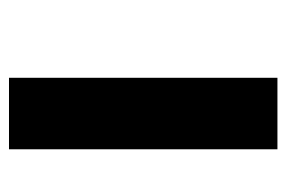

<svg xmlns="http://www.w3.org/2000/svg" viewBox="-125 -512 637 427"><g transform="rotate(90 193.5 -298.5)"><path d="M153 0V-597H312V0Z"/></g></svg>

Font: Noto Sans Gujarati UI ExtraCondensed Black
Style: Regular
Weight: 900
Width: 2
Designer: Jelle Bosma - Monotype Design Team, Universal Thirst
Foundry: Monotype Imaging Inc.
Version: Version 2.106; ttfautohint (v1.8.4.7-5d5b)